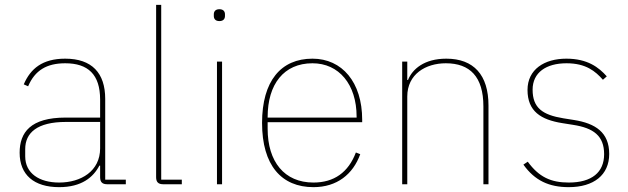

<svg xmlns="http://www.w3.org/2000/svg" viewBox="-20 -760 2592 792"><path d="M499 0V-19H414V-352C414 -459 359 -518 249 -518C155 -518 106 -477 78 -412L96 -404C124 -470 173 -499 249 -499C343 -499 393 -453 393 -349V-275H251C106 -275 61 -214 61 -130C61 -39 120 12 224 12C317 12 365 -29 390 -77H393V-29C393 -9 402 0 422 0ZM224 -7C142 -7 84 -45 84 -115V-145C84 -212 133 -257 252 -257H393V-148C393 -54 314 -7 224 -7Z M730 0V-19H645V-740H624V-29C624 -9 633 0 653 0Z M885 -673C902 -673 908 -683 908 -694V-701C908 -712 902 -722 885 -722C868 -722 862 -712 862 -701V-694C862 -683 868 -673 885 -673ZM875 0H896V-506H875Z M1273 12C1370 12 1436 -41 1466 -124L1448 -131C1417 -49 1358 -7 1273 -7C1153 -7 1084 -93 1084 -229V-256H1474V-266C1474 -421 1391 -518 1269 -518C1139 -518 1061 -426 1061 -253C1061 -78 1141 12 1273 12ZM1269 -499C1378 -499 1451 -412 1451 -279V-275H1084V-277C1084 -413 1151 -499 1269 -499Z M1660 0V-362C1660 -454 1736 -499 1819 -499C1918 -499 1974 -444 1974 -321V0H1995V-325C1995 -451 1934 -518 1821 -518C1730 -518 1681 -475 1663 -430H1660V-506H1639V0Z M2326 12C2429 12 2493 -38 2493 -125C2493 -214 2436 -251 2348 -265L2304 -272C2218 -286 2177 -315 2177 -390C2177 -461 2233 -499 2317 -499C2397 -499 2436 -466 2467 -431L2483 -445C2450 -482 2404 -518 2316 -518C2226 -518 2156 -474 2156 -389C2156 -301 2211 -266 2300 -252L2344 -245C2428 -232 2472 -200 2472 -124C2472 -49 2421 -7 2326 -7C2252 -7 2203 -30 2157 -93L2139 -81C2186 -15 2245 12 2326 12Z"/></svg>

Font: IBM Plex Thai Looped Thin
Style: Regular
Weight: 100
Designer: Mike Abbink, Paul van der Laan, Pieter van Rosmalen, Ben Mitchell, Mark Frömberg
Foundry: Bold Monday
Version: Version 1.0